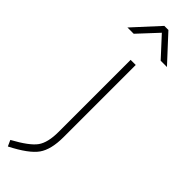

<svg xmlns="http://www.w3.org/2000/svg" viewBox="-381 -723 931 931"><g transform="rotate(45 84.5 -257.0)"><path d="M79 -6V-500H114V-5Q114 80 82.5 124.5Q51 169 -45 218L-59 187Q27 140 53 103.5Q79 67 79 -6ZM-43 -600 78 -732H106L228 -600H185L93 -700L0 -600Z"/></g></svg>

Font: Titillium Web[RUS by Daymarius]
Style: Regular
Weight: 200
Designer: Cyrillization by Daymarius
Foundry: Cyrillization by Daymarius
Version: Version 1.002 September 11, 2018